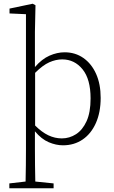

<svg xmlns="http://www.w3.org/2000/svg" viewBox="-20 -765 608 1028"><path d="M465 -238Q465 -341 422 -394Q379 -447 313 -447Q279 -447 244 -431.5Q209 -416 168 -375V-93Q204 -57 239 -40.5Q274 -24 311 -24Q352 -24 387 -46.5Q422 -69 443.5 -116Q465 -163 465 -238ZM267 217V243H30V217L117 207Q118 167 118.5 119.5Q119 72 119 33V-689L31 -693V-719L155 -745L170 -737L167 -595V-406Q204 -449 245 -467Q286 -485 326 -485Q383 -485 426.5 -454.5Q470 -424 494.5 -369.5Q519 -315 519 -241Q519 -164 493.5 -106.5Q468 -49 422.5 -18Q377 13 317 13Q280 13 241 -3.5Q202 -20 167 -62V33Q167 72 167.5 119.5Q168 167 169 207Z"/></svg>

Font: Source Serif Pro Light
Style: Regular
Weight: 300
Designer: Frank Grießhammer
Foundry: Adobe Systems Incorporated
Version: Version 3.001;hotconv 1.0.111;makeotfexe 2.5.65597